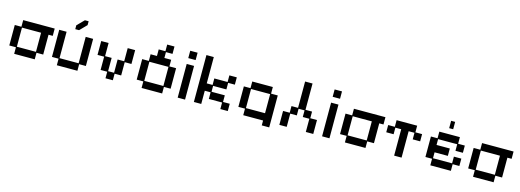

<svg xmlns="http://www.w3.org/2000/svg" viewBox="-3 -1562 6883 2543"><g transform="rotate(15 3438.5 -290.5)"><path d="M151 12V-78H60V-359H151V-450H583V-350H525V-78H433V12ZM161 -88H423V-350H161Z M736 12V-78H645V-450H746V-88H1008V-450H1110V-78H1018V12ZM848 -513V-566L941 -660H992V-607L900 -513Z M1403 12V-78H1312V-260H1221V-450H1322V-270H1412V-88H1494V-270H1584V-450H1686V-260H1594V-78H1504V12Z M1898 12V-78H1807V-359H1898V-450H1985V-540H2077V-631H2177V-530H2087V-450H2180V-359H2272V-78H2180V12ZM1908 -88H2170V-350H1908Z M2393 12V-450H2494V12ZM2393 -530V-631H2494V-530Z M2615 12V-631H2716V-270H2796V-359H2978V-450H3080V-350H2988V-260H2806V-179H2988V-88H3080V12H2978V-78H2796V-169H2716V12Z M3564 79V12H3292V-78H3201V-359H3292V-450H3574V-359H3666V79ZM3302 -88H3564V-350H3302Z M3787 12V-179H3878V-270H3968V-631H4070V-270H4160V-179H4252V12H4150V-169H4060V-260H3978V-169H3888V12Z M4373 12V-450H4474V12ZM4373 -530V-631H4474V-530Z M4686 12V-78H4595V-359H4686V-450H5118V-350H5060V-78H4968V12ZM4696 -88H4958V-350H4696Z M5361 12V-350H5281V-260H5180V-359H5271V-450H5553V-359H5645V-260H5543V-350H5463V12Z M5857 12V-78H5766V-359H5857V-450H6139V-359H6231V-260H6129V-350H5867V-270H6049V-169H5867V-88H6129V-180H6231V-79H6139V12ZM5971 -528V-629H6026V-528Z M6443 12V-78H6352V-359H6443V-450H6875V-350H6817V-78H6725V12ZM6453 -88H6715V-350H6453Z"/></g></svg>

Font: Pixelify Sans
Style: Regular
Weight: 400
Designer: Stefie Justprince
Foundry: Typecalism Foundryline
Version: Version 1.000;February 13, 2025;FontCreator 15.0.0.3015 64-b